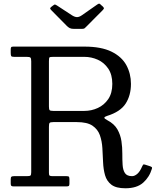

<svg xmlns="http://www.w3.org/2000/svg" viewBox="-20 -1000 836 1030"><path d="M795 -95C796.3 -99.3 795.8 -102.3 793.5 -104C791.2 -105.7 787.5 -107.3 782.5 -109L757.5 -117C752.5 -118.7 749.1 -118.2 747.2 -115.8C745.4 -113.2 743.7 -110 742 -106C734.7 -88.7 726.2 -75.8 716.8 -67.5C707.2 -59.2 697.8 -55 688.5 -55C670.2 -55 657.4 -60.5 650.2 -71.5C643.1 -82.5 638.9 -97.1 637.8 -115.2C636.6 -133.4 636.1 -153.5 636.2 -175.5C636.4 -197.5 634.8 -219.8 631.5 -242.5C628.2 -265.2 620.9 -286.3 609.8 -306C598.6 -325.7 580.7 -342 556 -355C545 -360.7 539.6 -365.2 539.8 -368.5C539.9 -371.8 544.7 -375 554 -378C601.7 -392.7 635 -414.8 654 -444.2C673 -473.8 682.5 -509 682.5 -550C682.5 -586.7 674.2 -620.2 657.8 -650.5C641.2 -680.8 614.7 -705 578 -723C541.3 -741 492.8 -750 432.5 -750H51.5C45.2 -750 41.2 -748.8 39.8 -746.5C38.2 -744.2 37.5 -739.7 37.5 -733V-717.5C37.5 -708.5 38.3 -702.5 40 -699.5C41.7 -696.5 46.8 -695 55.5 -695H123C133.7 -695 140.4 -693.7 143.2 -691C146.1 -688.3 147.5 -681.7 147.5 -671V-76.5C147.5 -66.5 146.1 -60.4 143.2 -58.2C140.4 -56.1 133.8 -55 123.5 -55H55.5C48.5 -55 43.8 -54 41.2 -52C38.8 -50 37.5 -45.2 37.5 -37.5V-16C37.5 -9.7 38.5 -5.4 40.5 -3.2C42.5 -1.1 46.7 0 53 0H336C342.7 0 347.1 -0.8 349.2 -2.5C351.4 -4.2 352.5 -8.2 352.5 -14.5V-37C352.5 -44.3 351.7 -49.2 350 -51.5C348.3 -53.8 344 -55 337 -55H262.5C254.5 -55 249.2 -55.9 246.5 -57.8C243.8 -59.6 242.5 -64.3 242.5 -72V-319C242.5 -330 243.6 -337.1 245.8 -340.2C247.9 -343.4 254.5 -345 265.5 -345H392.5C429.2 -345 457 -338.6 476 -325.8C495 -312.9 508.2 -295.9 515.8 -274.8C523.2 -253.6 527.8 -230.4 529.2 -205.2C530.8 -180.1 532 -154.9 533 -129.8C534 -104.6 537.5 -81.4 543.5 -60.2C549.5 -39.1 560.8 -22.1 577.5 -9.2C594.2 3.6 619.2 10 652.5 10C693.5 10 725.2 0.1 747.8 -19.8C770.2 -39.6 786 -64.7 795 -95ZM266 -405C255.3 -405 248.8 -406.4 246.2 -409.2C243.8 -412.1 242.5 -418.7 242.5 -429V-671.5C242.5 -683.2 243.5 -690 245.5 -692C247.5 -694 254.3 -695 266 -695H432.5C457.8 -695 481.9 -689.8 504.8 -679.5C527.6 -669.2 546.2 -653.2 560.8 -631.8C575.2 -610.2 582.5 -583 582.5 -550C582.5 -517 575.2 -489.8 560.8 -468.5C546.2 -447.2 527.6 -431.2 504.8 -420.8C481.9 -410.2 457.8 -405 432.5 -405ZM339 -860.5C343.7 -855.8 348.8 -852.1 354.2 -849.2C359.8 -846.4 367.7 -845 378 -845H418C426 -845 431.2 -846.1 433.8 -848.2C436.2 -850.4 439.3 -853.3 443 -857L531.5 -946C536.2 -950.7 538.1 -954.3 537.2 -957C536.4 -959.7 533.7 -963.2 529 -967.5L524 -971.5C519.7 -976.2 516.2 -979 513.8 -980C511.2 -981 507.3 -979.7 502 -976L419 -918C409.3 -911.3 400.6 -908.1 392.8 -908.2C384.9 -908.4 376 -911.7 366 -918L288 -969C282.3 -972.7 278.2 -974.8 275.8 -975.5C273.2 -976.2 269.3 -974.3 264 -970L255 -963C250.3 -959.3 248.4 -956.2 249.2 -953.8C250.1 -951.2 252.7 -947.8 257 -943.5Z"/></svg>

Font: Besley*
Style: Regular
Weight: 400
Designer: Owen Earl
Foundry: indestructible type*
Version: Version 3.000; ttfautohint (v1.8.3)